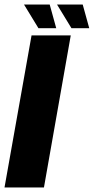

<svg xmlns="http://www.w3.org/2000/svg" viewBox="-65 -832 416 852"><path d="M-45 0 75 -675H249L130 0ZM252 -707 188 -812H302L331 -707ZM105.5 -707 41.5 -812H155.5L184.5 -707Z"/></svg>

Font: Anybody UltraCondensed Black
Style: Italic
Weight: 900
Width: 1
Italic angle: -10°
Designer: Tyler Finck
Foundry: Etcetera Type Company
Version: Version 1.010; ttfautohint (v1.8.3) -l 8 -r 50 -G 200 -x 14 